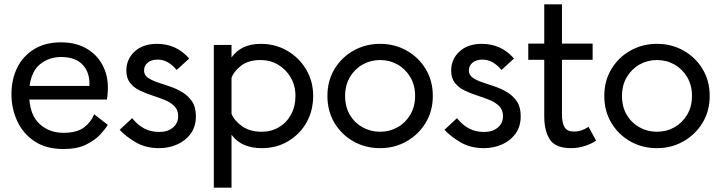

<svg xmlns="http://www.w3.org/2000/svg" viewBox="-20 -680 3339 889"><path d="M479 -102Q468 -83 444 -57Q420 -31 378.5 -10.5Q337 10 274 10Q193 10 139.5 -26Q86 -62 59.5 -120Q33 -178 33 -244Q33 -312 59.5 -366Q86 -420 137.5 -452Q189 -484 263 -484Q336 -484 388.5 -450.5Q441 -417 464.5 -357.5Q488 -298 475 -219H116Q122 -142 166 -103.5Q210 -65 274 -65Q336 -65 369 -90Q402 -115 416 -151ZM263 -416Q207 -416 166.5 -383.5Q126 -351 117 -282H394Q397 -343 363.5 -379.5Q330 -416 263 -416Z M717 6Q655 6 609.5 -20.5Q564 -47 534 -79L592 -133Q616 -102 647 -85.5Q678 -69 717 -69Q757 -69 781 -89.5Q805 -110 805 -142Q805 -171 787.5 -188.5Q770 -206 743 -217Q716 -228 685 -238Q654 -248 627 -261Q600 -274 582.5 -296Q565 -318 565 -353Q565 -406 603.5 -441.5Q642 -477 707 -477Q797 -477 856 -409L798 -356Q780 -378 758 -391Q736 -404 710 -404Q681 -404 664 -390Q647 -376 647 -353Q647 -333 664.5 -320.5Q682 -308 709 -299Q736 -290 767 -279.5Q798 -269 825 -252.5Q852 -236 869.5 -210Q887 -184 887 -142Q887 -94 863 -61Q839 -28 800 -11Q761 6 717 6Z M970 189V-472H1052V-414Q1097 -477 1187 -477Q1255 -477 1310 -445Q1365 -413 1397.5 -358.5Q1430 -304 1430 -236Q1430 -167 1399 -112.5Q1368 -58 1314 -26Q1260 6 1192 6Q1147 6 1112 -8.5Q1077 -23 1052 -56V189ZM1192 -70Q1236 -70 1271.5 -91Q1307 -112 1327.5 -149.5Q1348 -187 1348 -236Q1348 -284 1326 -321.5Q1304 -359 1267.5 -380.5Q1231 -402 1187 -402Q1130 -402 1096.5 -376Q1063 -350 1052 -320V-153Q1065 -121 1101 -95.5Q1137 -70 1192 -70Z M1740 6Q1672 6 1617 -25Q1562 -56 1529 -110.5Q1496 -165 1496 -236Q1496 -306 1529 -360.5Q1562 -415 1617.5 -446Q1673 -477 1740 -477Q1807 -477 1862.5 -446Q1918 -415 1951 -360.5Q1984 -306 1984 -236Q1984 -166 1951 -111.5Q1918 -57 1862.5 -25.5Q1807 6 1740 6ZM1740 -70Q1784 -70 1820.5 -90.5Q1857 -111 1879.5 -148.5Q1902 -186 1902 -236Q1902 -286 1879.5 -323.5Q1857 -361 1820.5 -381.5Q1784 -402 1740 -402Q1696 -402 1659.5 -381.5Q1623 -361 1600.5 -323.5Q1578 -286 1578 -236Q1578 -185 1600 -148Q1622 -111 1659 -90.5Q1696 -70 1740 -70Z M2221 6Q2159 6 2113.5 -20.5Q2068 -47 2038 -79L2096 -133Q2120 -102 2151 -85.5Q2182 -69 2221 -69Q2261 -69 2285 -89.5Q2309 -110 2309 -142Q2309 -171 2291.5 -188.5Q2274 -206 2247 -217Q2220 -228 2189 -238Q2158 -248 2131 -261Q2104 -274 2086.5 -296Q2069 -318 2069 -353Q2069 -406 2107.5 -441.5Q2146 -477 2211 -477Q2301 -477 2360 -409L2302 -356Q2284 -378 2262 -391Q2240 -404 2214 -404Q2185 -404 2168 -390Q2151 -376 2151 -353Q2151 -333 2168.5 -320.5Q2186 -308 2213 -299Q2240 -290 2271 -279.5Q2302 -269 2329 -252.5Q2356 -236 2373.5 -210Q2391 -184 2391 -142Q2391 -94 2367 -61Q2343 -28 2304 -11Q2265 6 2221 6Z M2625 6Q2552 6 2526 -34Q2500 -74 2500 -141V-403H2426V-478H2500V-660H2582V-478H2724V-403H2582V-151Q2582 -111 2594 -91Q2606 -71 2636 -71Q2657 -71 2674 -77Q2691 -83 2705 -93L2740 -29Q2719 -14 2687.5 -4Q2656 6 2625 6Z M3022 6Q2954 6 2899 -25Q2844 -56 2811 -110.5Q2778 -165 2778 -236Q2778 -306 2811 -360.5Q2844 -415 2899.5 -446Q2955 -477 3022 -477Q3089 -477 3144.5 -446Q3200 -415 3233 -360.5Q3266 -306 3266 -236Q3266 -166 3233 -111.5Q3200 -57 3144.5 -25.5Q3089 6 3022 6ZM3022 -70Q3066 -70 3102.5 -90.5Q3139 -111 3161.5 -148.5Q3184 -186 3184 -236Q3184 -286 3161.5 -323.5Q3139 -361 3102.5 -381.5Q3066 -402 3022 -402Q2978 -402 2941.5 -381.5Q2905 -361 2882.5 -323.5Q2860 -286 2860 -236Q2860 -185 2882 -148Q2904 -111 2941 -90.5Q2978 -70 3022 -70Z"/></svg>

Font: Lil Grotesk Medium
Style: Regular
Weight: 500
Designer: Bastien Sozeau
Foundry: NBR — Bastien Sozeau
Version: Version 3.003; ttfautohint (v1.8.4.7-5d5b);gftools[0.9.33]